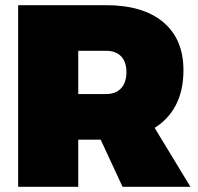

<svg xmlns="http://www.w3.org/2000/svg" viewBox="-20 -721 765 741"><path d="M389 -701Q532 -701 610 -635.5Q688 -570 688 -450Q688 -323 610 -252.5Q532 -182 389 -182H282V0H50V-701ZM389 -358Q427 -358 447.5 -380.5Q468 -403 468 -443Q468 -482 447.5 -503.5Q427 -525 389 -525H282V-358ZM330 -265H554L715 0H453Z"/></svg>

Font: Alexandria Black
Style: Regular
Weight: 900
Designer: Mohamed Gaber
Foundry: Kief Type Foundry
Version: Version 5.100